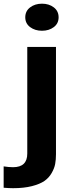

<svg xmlns="http://www.w3.org/2000/svg" viewBox="-87 -783 377 1032"><path d="M48.8 -689.9Q48.8 -723.6 75 -743.4Q101.1 -763.2 138.7 -763.2Q176.3 -763.2 202.1 -743.4Q228 -723.6 228 -689.9Q228 -656.7 202.1 -637.2Q176.3 -617.7 138.7 -617.7Q101.1 -617.7 75 -637.2Q48.8 -656.7 48.8 -689.9ZM-16.6 228.5Q-37.1 228.5 -67.4 226.1V111.3Q-40 115.7 -16.6 115.7Q59.6 115.7 59.6 42.5V-530.8H213.9V45.9Q213.9 75.2 209.5 98.6Q205.1 122.1 190.4 147.5Q175.8 172.9 151.6 189.7Q127.4 206.5 84.5 217.5Q41.5 228.5 -16.6 228.5Z"/></svg>

Font: Epilogue
Style: Bold
Weight: 700
Designer: Tyler Finck
Foundry: Etcetera Type Co
Version: Version 2.112